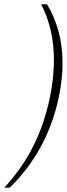

<svg xmlns="http://www.w3.org/2000/svg" viewBox="-58 -728 312 890"><path d="M174 -280Q192 -370 192 -450Q192 -593 133 -708H160Q232 -589 232 -435Q232 -363 215 -280Q163 -30 -13 142H-38Q47 49 98 -54Q149 -157 174 -280Z"/></svg>

Font: Trirong ExtraLight
Style: Italic
Weight: 275
Italic angle: -12°
Designer: Katatrad Team
Foundry: CadsonDemak
Version: Version 1.003